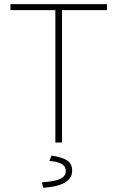

<svg xmlns="http://www.w3.org/2000/svg" viewBox="-20 -680 560 916"><path d="M244.1 0V-631.8H29.8V-660.2H490.2V-631.8H275.9V0ZM186 215.8 180.2 189.9Q243.7 185.5 268.8 172.6Q293.9 159.7 293.9 136.2Q293.9 113.3 274.2 102.1Q254.4 90.8 215.8 87.9L226.1 62Q280.8 71.3 302.5 86.9Q324.2 102.5 324.2 133.8Q324.2 207 186 215.8Z"/></svg>

Font: Source Sans 3 ExtraLight
Style: Regular
Weight: 200
Designer: Paul D. Hunt
Foundry: Adobe
Version: Version 3.052;hotconv 1.1.0;makeotfexe 2.6.0